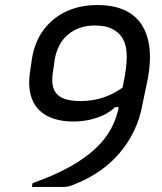

<svg xmlns="http://www.w3.org/2000/svg" viewBox="-20 -740 640 760"><path d="M365 -720Q427 -720 470.5 -701Q514 -682 539 -645Q564 -608 571 -555Q578 -502 566 -433L544 -327Q534 -271 511 -223Q488 -175 454 -135Q420 -95 376.5 -64.5Q333 -34 281 -13Q263 -5 252.5 -2.5Q242 0 231 0Q224 0 211.5 0Q199 0 184.5 0Q170 0 155 0Q140 0 127 0Q114 0 106 0L109 -15Q196 -46 257.5 -80.5Q319 -115 359 -153Q399 -191 421 -233Q443 -275 451 -321L474 -439Q484 -496 481 -534Q478 -572 460 -596Q446 -615 421.5 -627Q397 -639 355 -639Q292 -639 249.5 -603.5Q207 -568 196 -501L192 -471Q185 -433 187.5 -410.5Q190 -388 200 -374Q213 -356 237.5 -348Q262 -340 300 -340Q348 -340 392 -355Q436 -370 480 -404L464 -316H417L456 -339Q426 -298 376 -278.5Q326 -259 271 -259Q206 -259 163.5 -283Q121 -307 105 -352.5Q89 -398 100 -463L107 -511Q118 -576 153.5 -623Q189 -670 243 -695Q297 -720 365 -720Z"/></svg>

Font: RecMonoLinear Nerd Font Mono
Style: Italic
Weight: 400
Italic angle: -10°
Monospace: yes
Version: Version 1.085; ttfautohint (v1.8.4.7-5d5b);Nerd Fonts 3.2.1